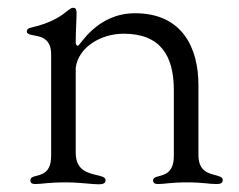

<svg xmlns="http://www.w3.org/2000/svg" viewBox="-20 -474 622 499"><path d="M71.7 4.3C89.8 4.3 103.3 0 151.3 0C189.3 0 217.3 5 236.5 5C248.2 5 254.3 2.1 254.3 -5C254.3 -11.4 250.4 -14.2 239.3 -17C212 -23.8 177.2 -28.1 176.8 -76.7V-297.9C183.9 -351.9 242.9 -386.4 301.1 -386.4C396.3 -386.4 431.8 -330.3 431.8 -239.3V-67.8C431.5 -19.9 401.6 -19.5 386.4 -14.2C381.4 -12.4 377.8 -10.3 377.8 -5C377.8 2.1 383.2 4.3 391.3 4.3C408.7 4.3 422.2 0 465.9 0C508.2 0 521.7 4.3 543.3 4.3C552.9 4.3 558.9 1.8 558.9 -5.7C558.9 -12.1 554.3 -14.6 546.2 -17C527 -23.1 496.1 -24.5 495.7 -70.7V-253.6C495.7 -347.3 455.3 -439.6 331 -439.6C231.2 -439.6 188.2 -355.1 182.5 -355.1C179.3 -355.1 177.6 -356.9 176.8 -363.6C176.8 -396 179 -421.5 179 -440.3C179 -451.7 175.4 -453.8 169.7 -453.8C166.2 -453.8 162.6 -451.3 157.3 -447.4C143.8 -436.8 120 -415.5 59.7 -402C53.6 -400.9 49.7 -397.4 49.7 -392.8C49.7 -387.4 54.3 -384.9 60.7 -383.5C78.8 -379.6 112.9 -379.3 112.9 -333.1V-67.8C112.6 -23.1 86.6 -20.2 69.6 -15.6C63.6 -13.8 58.9 -11.4 58.9 -5C58.9 2.1 64.3 4.3 71.7 4.3ZM176.1 -376.8V-407Z"/></svg>

Font: Margiela Serif Light
Style: Regular
Weight: 300
Designer: Andreas Faust, Stefan Endress
Version: Version 1.002;FEAKit 1.0